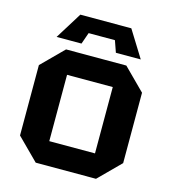

<svg xmlns="http://www.w3.org/2000/svg" viewBox="-110 -828 820 917"><g transform="rotate(15 300.0 -369.0)"><path d="M45 -106V-454L151 -560H449L555 -454V-106L449 0H151ZM187 -116H413V-444H187ZM215 -606H92L174 -738H426L508 -606H385L365 -663H235Z"/></g></svg>

Font: Tektur SemiBold
Style: Regular
Weight: 600
Designer: Adam Jagosz
Foundry: Adam Jagosz
Version: Version 1.005;gftools[0.9.30]